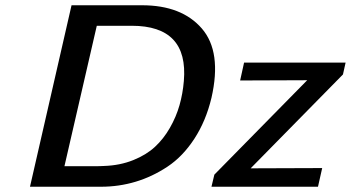

<svg xmlns="http://www.w3.org/2000/svg" viewBox="-20 -710 1334 730"><path d="M784 0 795 -46 1148 -405Q1106 -405 1021 -404.5Q936 -404 893 -404L908 -472H1294L1284 -427L933 -70Q978 -70 1069.5 -70.5Q1161 -71 1205 -71L1189 0ZM94 0 252 -690H520Q671 -690 747.5 -601.5Q824 -513 784 -338Q763 -250 719 -182.5Q675 -115 617 -76.5Q559 -38 495.5 -19Q432 0 364 0ZM225 -78H332Q362 -78 376 -79Q436 -81 486 -101Q536 -121 569 -151.5Q602 -182 626 -224Q650 -266 662.5 -310Q675 -354 679 -402Q697 -612 481 -612H348Z"/></svg>

Font: Coval
Style: Medium Italic
Weight: 500
Foundry: Context Ltd
Version: Version 001.000